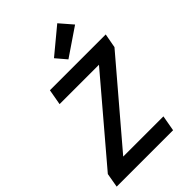

<svg xmlns="http://www.w3.org/2000/svg" viewBox="-277 -1060 1165 1165"><g transform="rotate(-45 305.5 -478.0)"><path d="M5 0 21 -92 452 -599H114L132 -700H611L594 -608L162 -101H507L489 0ZM344 -753 287 -820 451 -956 522 -874Z"/></g></svg>

Font: DM Sans 9pt SemiBold
Style: Italic
Weight: 600
Italic angle: -10°
Version: Version 4.004;gftools[0.9.30]